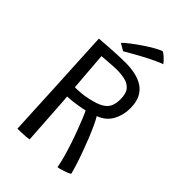

<svg xmlns="http://www.w3.org/2000/svg" viewBox="-254 -945 1054 1054"><g transform="rotate(45 273.5 -418.0)"><path d="M95 14Q92 -42 88.2 -122.8Q84.5 -203.5 79.8 -296.2Q75 -389 70.2 -481.2Q65.5 -573.5 61.5 -651.5Q78.5 -653 102.8 -654.8Q127 -656.5 154.5 -658.2Q182 -660 209 -661Q236 -662 259.5 -662Q296 -662 331 -655Q366 -648 394 -630.8Q422 -613.5 438.2 -582.2Q454.5 -551 454.5 -501.5Q454.5 -450 430.5 -406Q406.5 -362 354 -342.5Q365.5 -324 380 -292.5Q394.5 -261 409.8 -222.8Q425 -184.5 439 -146Q453 -107.5 463.5 -74Q474 -40.5 479 -19.5Q472 -14.5 460.2 -9.8Q448.5 -5 436 -1Q423.5 3 413.8 5.5Q404 8 400 8Q394.5 -23 384 -60.8Q373.5 -98.5 360.2 -138.2Q347 -178 333.2 -214.2Q319.5 -250.5 308 -278.8Q296.5 -307 289 -321.5Q267.5 -316 242.2 -312Q217 -308 195.2 -305.8Q173.5 -303.5 163 -303.5Q164 -296 165.8 -269.8Q167.5 -243.5 170 -206.2Q172.5 -169 175 -128.5Q177.5 -88 180 -51.8Q182.5 -15.5 184 8.5Q174 10.5 158.5 11.8Q143 13 126 13.5Q109 14 95 14ZM157.5 -369.5Q181 -369.5 204.8 -371.5Q228.5 -373.5 257.5 -380Q310.5 -391.5 336.8 -407.8Q363 -424 372 -446.8Q381 -469.5 381 -499.5Q381 -545.5 362.5 -566.8Q344 -588 314.2 -594.5Q284.5 -601 249.5 -601Q241.5 -601 225.5 -600Q209.5 -599 191.5 -597.8Q173.5 -596.5 159 -595.2Q144.5 -594 139.5 -593.5Q140 -585 142 -562Q144 -539 146.2 -509.2Q148.5 -479.5 150.8 -450.2Q153 -421 155 -398.8Q157 -376.5 157.5 -369.5ZM358.5 -850.5Q370.5 -844 381.5 -834.2Q392.5 -824.5 400.5 -815.5Q408.5 -806.5 411 -802Q395.5 -797.5 365.8 -783.5Q336 -769.5 302.8 -751.8Q269.5 -734 242.5 -718.5Q215.5 -703 204.5 -696.5L163.5 -720.5Q176.5 -734.5 203 -754.8Q229.5 -775 260.2 -795.8Q291 -816.5 317.8 -831.5Q344.5 -846.5 358.5 -850.5Z"/></g></svg>

Font: Grandstander Thin Light
Style: Regular
Weight: 300
Version: Version 1.200